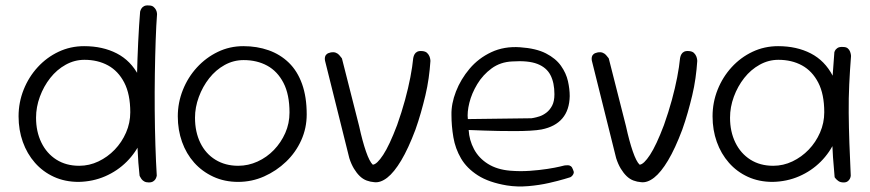

<svg xmlns="http://www.w3.org/2000/svg" viewBox="-20 -669 3184 703"><path d="M268 -3Q218 -3 177.5 -21.5Q137 -40 108 -73Q79 -106 63.5 -149.5Q48 -193 48 -243Q48 -294 66.5 -340.5Q85 -387 118 -423Q151 -459 194.5 -479.5Q238 -500 288 -500Q356 -500 407.5 -473.5Q459 -447 488 -391.5Q517 -336 517 -250Q517 -200 497.5 -155.5Q478 -111 444 -77Q410 -43 365 -23.5Q320 -4 268 -3ZM270 -62Q307 -62 340.5 -78Q374 -94 400 -121Q426 -148 441.5 -183.5Q457 -219 457 -258Q457 -324 435 -366.5Q413 -409 375.5 -429.5Q338 -450 289 -450Q253 -450 220.5 -432Q188 -414 164 -383.5Q140 -353 126 -315Q112 -277 112 -238Q112 -187 131.5 -147Q151 -107 186.5 -84.5Q222 -62 270 -62ZM525 -1Q515 -1 508.5 -4.5Q502 -8 498 -13.5Q494 -19 492.5 -22.5Q491 -26 491 -26Q486 -69 483.5 -128Q481 -187 480.5 -253.5Q480 -320 481.5 -387Q483 -454 486 -515.5Q489 -577 493 -626Q493 -626 494 -629.5Q495 -633 498 -638Q501 -643 507.5 -646.5Q514 -650 525 -649Q536 -649 542 -644Q548 -639 551 -633Q554 -627 554.5 -622Q555 -617 555 -617Q552 -578 550 -521Q548 -464 547 -398.5Q546 -333 546.5 -266Q547 -199 549 -137Q551 -75 554 -26Q554 -26 553 -22Q552 -18 549.5 -13.5Q547 -9 541 -5Q535 -1 525 -1Z M852 -3Q802 -3 761 -22Q720 -41 691 -73.5Q662 -106 646.5 -149.5Q631 -193 631 -243Q631 -293 649.5 -339.5Q668 -386 701 -422Q734 -458 777.5 -479Q821 -500 871 -500Q921 -500 963.5 -485Q1006 -470 1037.5 -439.5Q1069 -409 1086 -361.5Q1103 -314 1103 -250Q1103 -200 1083 -155.5Q1063 -111 1027.5 -77Q992 -43 947 -23Q902 -3 852 -3ZM852 -62Q889 -62 923 -77.5Q957 -93 983 -120Q1009 -147 1024.5 -182Q1040 -217 1040 -257Q1040 -323 1018 -365.5Q996 -408 958.5 -428.5Q921 -449 872 -449Q835 -449 802.5 -431Q770 -413 746 -382.5Q722 -352 708 -314Q694 -276 694 -238Q694 -186 713.5 -146Q733 -106 769 -84Q805 -62 852 -62Z M1350 -2Q1336 -3 1322.5 -8Q1309 -13 1297.5 -24Q1286 -35 1276 -51.5Q1266 -68 1259 -90L1170 -447Q1170 -447 1169.5 -451Q1169 -455 1170 -460.5Q1171 -466 1176 -470.5Q1181 -475 1191 -477Q1202 -479 1209.5 -476Q1217 -473 1221.5 -468Q1226 -463 1229 -459Q1232 -455 1232 -455L1295 -207Q1307 -152 1320 -114.5Q1333 -77 1345 -66Q1360 -67 1383 -102Q1406 -137 1434 -211Q1451 -259 1463 -303Q1475 -347 1482.5 -386Q1490 -425 1493 -456Q1493 -456 1494 -460.5Q1495 -465 1498 -470.5Q1501 -476 1507.5 -479.5Q1514 -483 1526 -482Q1538 -481 1544 -475Q1550 -469 1552.5 -462.5Q1555 -456 1555.5 -451Q1556 -446 1556 -446Q1554 -415 1549.5 -383Q1545 -351 1537.5 -319.5Q1530 -288 1521 -256.5Q1512 -225 1501 -194Q1475 -125 1449 -81.5Q1423 -38 1398 -18.5Q1373 1 1350 -2Z M1836 10Q1770 -1 1729.5 -27Q1689 -53 1668 -89Q1647 -125 1640 -166.5Q1633 -208 1633 -248Q1632 -289 1649.5 -334Q1667 -379 1699.5 -417.5Q1732 -456 1779 -478Q1826 -500 1884 -496Q1943 -492 1979 -473.5Q2015 -455 2034 -428Q2053 -401 2059.5 -372Q2066 -343 2066 -317Q2065 -266 2039 -235.5Q2013 -205 1963 -195Q1947 -192 1921 -190.5Q1895 -189 1865 -189Q1835 -189 1805.5 -189.5Q1776 -190 1751 -191Q1726 -192 1711 -192.5Q1696 -193 1696 -193Q1698 -156 1715.5 -123Q1733 -90 1766.5 -69Q1800 -48 1848 -44Q1884 -41 1919.5 -43.5Q1955 -46 1984 -50.5Q2013 -55 2029.5 -59Q2046 -63 2046 -63Q2046 -63 2050 -63.5Q2054 -64 2059.5 -64Q2065 -64 2070 -60.5Q2075 -57 2078 -48Q2082 -40 2080.5 -35Q2079 -30 2076 -26.5Q2073 -23 2070.5 -21.5Q2068 -20 2068 -20Q2068 -20 2046.5 -13.5Q2025 -7 1990 1Q1955 9 1914.5 12.5Q1874 16 1836 10ZM1693 -233 1926 -236Q1926 -236 1934.5 -237.5Q1943 -239 1955.5 -243Q1968 -247 1980.5 -256.5Q1993 -266 2001.5 -282Q2010 -298 2010 -324Q2010 -366 1995.5 -394Q1981 -422 1947.5 -435Q1914 -448 1855 -444Q1812 -442 1780 -418.5Q1748 -395 1727.5 -361Q1707 -327 1698.5 -292.5Q1690 -258 1693 -233Z M2327 -2Q2313 -3 2299.5 -8Q2286 -13 2274.5 -24Q2263 -35 2253 -51.5Q2243 -68 2236 -90L2147 -447Q2147 -447 2146.5 -451Q2146 -455 2147 -460.5Q2148 -466 2153 -470.5Q2158 -475 2168 -477Q2179 -479 2186.5 -476Q2194 -473 2198.5 -468Q2203 -463 2206 -459Q2209 -455 2209 -455L2272 -207Q2284 -152 2297 -114.5Q2310 -77 2322 -66Q2337 -67 2360 -102Q2383 -137 2411 -211Q2428 -259 2440 -303Q2452 -347 2459.5 -386Q2467 -425 2470 -456Q2470 -456 2471 -460.5Q2472 -465 2475 -470.5Q2478 -476 2484.5 -479.5Q2491 -483 2503 -482Q2515 -481 2521 -475Q2527 -469 2529.5 -462.5Q2532 -456 2532.5 -451Q2533 -446 2533 -446Q2531 -415 2526.5 -383Q2522 -351 2514.5 -319.5Q2507 -288 2498 -256.5Q2489 -225 2478 -194Q2452 -125 2426 -81.5Q2400 -38 2375 -18.5Q2350 1 2327 -2Z M2809 -3Q2759 -3 2718.5 -21.5Q2678 -40 2649 -73Q2620 -106 2604.5 -149.5Q2589 -193 2589 -243Q2589 -294 2607.5 -340.5Q2626 -387 2659 -423Q2692 -459 2735.5 -479.5Q2779 -500 2829 -500Q2897 -500 2948.5 -473.5Q3000 -447 3029 -391.5Q3058 -336 3058 -250Q3058 -200 3038.5 -155.5Q3019 -111 2985 -77Q2951 -43 2906 -23.5Q2861 -4 2809 -3ZM2811 -62Q2848 -62 2881.5 -78Q2915 -94 2941 -121Q2967 -148 2982.5 -183.5Q2998 -219 2998 -258Q2998 -324 2976 -366.5Q2954 -409 2916.5 -429.5Q2879 -450 2830 -450Q2794 -450 2761.5 -432Q2729 -414 2705 -383.5Q2681 -353 2667 -315Q2653 -277 2653 -238Q2653 -187 2672.5 -147Q2692 -107 2727.5 -84.5Q2763 -62 2811 -62ZM3069 -1Q3057 -1 3050 -6Q3043 -11 3039.5 -15.5Q3036 -20 3036 -20Q3029 -93 3026 -167.5Q3023 -242 3025.5 -319.5Q3028 -397 3035 -478Q3035 -478 3037 -483Q3039 -488 3046 -493Q3053 -498 3067 -497Q3078 -497 3084 -492Q3090 -487 3092.5 -480Q3095 -473 3095.5 -468.5Q3096 -464 3096 -464Q3092 -413 3089.5 -361Q3087 -309 3087.5 -255.5Q3088 -202 3090 -145Q3092 -88 3095 -26Q3095 -26 3094.5 -22.5Q3094 -19 3091.5 -14Q3089 -9 3083.5 -5Q3078 -1 3069 -1Z"/></svg>

Font: Sour Gummy Black ExtraLight
Style: Regular
Weight: 250
Version: Version 1.000